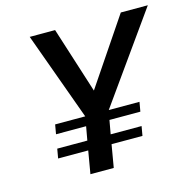

<svg xmlns="http://www.w3.org/2000/svg" viewBox="-103 -803 903 906"><g transform="rotate(-15 348.5 -350.0)"><path d="M391 -270H541L533 -224H382L370 -157H521L513 -111H362L343 0H229L248 -111H101L109 -157H256L268 -224H121L129 -270H276L120 -700H244L347 -377L565 -700H697Z"/></g></svg>

Font: Niramit SemiBold
Style: Italic
Weight: 600
Italic angle: -10°
Designer: Katatrad Aksorn Co.,Ltd.
Foundry: Cadson Demak Co.,Ltd.
Version: Version 1.001; ttfautohint (v1.6)